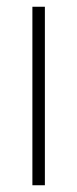

<svg xmlns="http://www.w3.org/2000/svg" viewBox="-20 -549 228 569"><path d="M113 0H76V-529H113Z"/></svg>

Font: Noto Sans Telugu Condensed ExtraLight
Style: Regular
Weight: 200
Width: 3
Designer: Jelle Bosma - Monotype Design Team
Foundry: Monotype Imaging Inc.
Version: Version 2.005; ttfautohint (v1.8.4.7-5d5b)